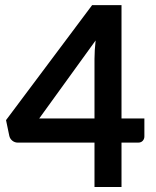

<svg xmlns="http://www.w3.org/2000/svg" viewBox="-20 -744 620 764"><path d="M356 -272.5V-509Q356 -542.5 360.5 -583L136 -272.5ZM554.5 -272.5V-201Q554.5 -191 548 -183.8Q541.5 -176.5 529.5 -176.5H463.5V0H356V-176.5H51Q38.5 -176.5 29 -184.2Q19.5 -192 17 -203.5L4 -266L346.5 -723.5H463.5V-272.5Z"/></svg>

Font: LatoLatin
Style: Bold
Weight: 700
Designer: Lukasz Dziedzic with Adam Twardoch and Botio Nikoltchev
Foundry: tyPoland Lukasz Dziedzic
Version: Version 2.015; 2015-08-06; http://www.latofonts.com/